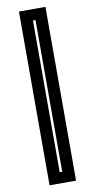

<svg xmlns="http://www.w3.org/2000/svg" viewBox="-105 -793 518 1049"><g transform="rotate(-10 154.5 -268.0)"><path d="M81 214V-750H228V214ZM148 153H162V-688.5H148Z"/></g></svg>

Font: Tourney
Style: Bold
Weight: 700
Designer: Tyler Finck
Foundry: Etcetera Type Co
Version: Version 1.015